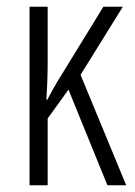

<svg xmlns="http://www.w3.org/2000/svg" viewBox="-20 -552 402 572"><path d="M346 -532 220 -329 356 0H300L184 -285L122 -199V0H68V-532H122V-369Q122 -340 121 -311Q120 -282 118 -255H121Q136 -284 151 -309L288 -532Z"/></svg>

Font: Noto Sans ExtraCondensed Light
Style: Regular
Weight: 300
Width: 2
Designer: Monotype Design Team
Foundry: Monotype Imaging Inc.
Version: Version 2.013; ttfautohint (v1.8.4.7-5d5b)